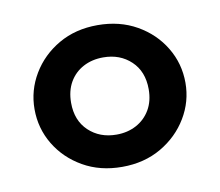

<svg xmlns="http://www.w3.org/2000/svg" viewBox="-50 -756 530 463"><g transform="rotate(-10 215.0 -524.5)"><path d="M215 -351Q161 -351 119.5 -374.8Q78 -398.5 54.2 -438Q30.5 -477.5 30.5 -524.5Q30.5 -570.5 54.2 -610.2Q78 -650 119.5 -674Q161 -698 215 -698Q269 -698 310.8 -674.2Q352.5 -650.5 376.2 -611Q400 -571.5 400 -524.5Q400 -478.5 376.2 -439Q352.5 -399.5 310.8 -375.2Q269 -351 215 -351ZM215 -430Q242 -430 263.5 -441.5Q285 -453 297.5 -474.2Q310 -495.5 310 -524.5Q310 -568 283 -593.5Q256 -619 215 -619Q187.5 -619 166 -607.5Q144.5 -596 132.2 -574.8Q120 -553.5 120 -524.5Q120 -481 147 -455.5Q174 -430 215 -430Z"/></g></svg>

Font: Geologica Medium
Style: Regular
Weight: 500
Designer: Sindre Bremnes, Frode Helland
Foundry: Monokrom Skriftforlag AS
Version: Version 1.010;gftools[0.9.28]